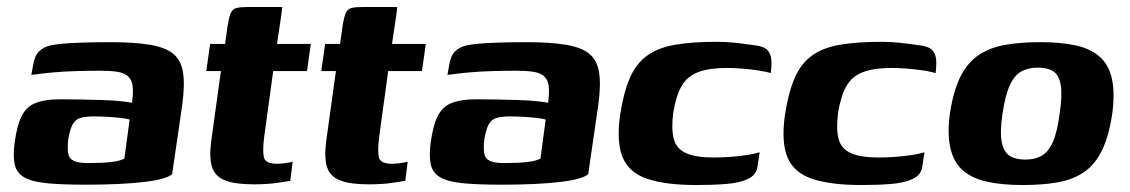

<svg xmlns="http://www.w3.org/2000/svg" viewBox="-20 -525 3244 551"><path d="M224 5Q154 5 111.5 0.5Q69 -4 48 -17Q27 -30 22 -54Q17 -78 22 -116Q29 -167 43 -193.5Q57 -220 83.5 -230Q110 -240 151 -240Q177 -240 209 -239.5Q241 -239 272.5 -238Q304 -237 327 -234.5Q350 -232 359 -230Q363 -261 360.5 -279Q358 -297 347 -306.5Q336 -316 316.5 -319Q297 -322 268 -322Q234 -322 198.5 -321Q163 -320 130.5 -317Q98 -314 70 -310L75 -338Q79 -365 92.5 -378Q106 -391 127 -395Q150 -400 196.5 -402Q243 -404 296 -404Q363 -404 407.5 -397Q452 -390 475.5 -372Q499 -354 505 -318.5Q511 -283 503 -224L474 -25Q456 -10 391.5 -2.5Q327 5 224 5ZM232 -57Q272 -57 298.5 -60Q325 -63 337 -70L352 -182Q342 -185 322.5 -187Q303 -189 283.5 -190Q264 -191 252 -191Q228 -191 212.5 -187Q197 -183 189 -169Q181 -155 176 -126Q173 -101 175.5 -85.5Q178 -70 191.5 -63.5Q205 -57 232 -57Z M708 4Q654 4 625.5 -7.5Q597 -19 588.5 -45.5Q580 -72 586 -119L614 -321H572L583 -399H626L633 -450Q637 -475 642 -487Q647 -499 658.5 -502Q670 -505 694 -505H790Q790 -501 789 -495Q788 -489 787 -480L775 -399H872L861 -321H764L738 -131Q733 -91 737.5 -73Q742 -55 775 -55Q785 -55 799.5 -57Q814 -59 820 -61L813 -6Q806 -5 777.5 -0.5Q749 4 708 4Z M1038 4Q984 4 955.5 -7.5Q927 -19 918.5 -45.5Q910 -72 916 -119L944 -321H902L913 -399H956L963 -450Q967 -475 972 -487Q977 -499 988.5 -502Q1000 -505 1024 -505H1120Q1120 -501 1119 -495Q1118 -489 1117 -480L1105 -399H1202L1191 -321H1094L1068 -131Q1063 -91 1067.5 -73Q1072 -55 1105 -55Q1115 -55 1129.5 -57Q1144 -59 1150 -61L1143 -6Q1136 -5 1107.5 -0.5Q1079 4 1038 4Z M1418 5Q1348 5 1305.5 0.5Q1263 -4 1242 -17Q1221 -30 1216 -54Q1211 -78 1216 -116Q1223 -167 1237 -193.5Q1251 -220 1277.5 -230Q1304 -240 1345 -240Q1371 -240 1403 -239.5Q1435 -239 1466.5 -238Q1498 -237 1521 -234.5Q1544 -232 1553 -230Q1557 -261 1554.5 -279Q1552 -297 1541 -306.5Q1530 -316 1510.5 -319Q1491 -322 1462 -322Q1428 -322 1392.5 -321Q1357 -320 1324.5 -317Q1292 -314 1264 -310L1269 -338Q1273 -365 1286.5 -378Q1300 -391 1321 -395Q1344 -400 1390.5 -402Q1437 -404 1490 -404Q1557 -404 1601.5 -397Q1646 -390 1669.5 -372Q1693 -354 1699 -318.5Q1705 -283 1697 -224L1668 -25Q1650 -10 1585.5 -2.5Q1521 5 1418 5ZM1426 -57Q1466 -57 1492.5 -60Q1519 -63 1531 -70L1546 -182Q1536 -185 1516.5 -187Q1497 -189 1477.5 -190Q1458 -191 1446 -191Q1422 -191 1406.5 -187Q1391 -183 1383 -169Q1375 -155 1370 -126Q1367 -101 1369.5 -85.5Q1372 -70 1385.5 -63.5Q1399 -57 1426 -57Z M1979 6Q1891 6 1838.5 -11.5Q1786 -29 1767.5 -72Q1749 -115 1759 -191Q1769 -258 1787 -300Q1805 -342 1836.5 -365Q1868 -388 1917 -396.5Q1966 -405 2037 -405Q2063 -405 2087 -402.5Q2111 -400 2146 -395Q2165 -393 2176.5 -386Q2188 -379 2192 -363Q2196 -347 2192 -315Q2181 -319 2158.5 -322.5Q2136 -326 2111 -328Q2086 -330 2065 -330Q2015 -330 1983.5 -318Q1952 -306 1936 -278Q1920 -250 1912 -201Q1906 -153 1914 -125Q1922 -97 1950 -85Q1978 -73 2029 -73Q2053 -73 2078.5 -75Q2104 -77 2126 -80.5Q2148 -84 2160 -88L2154 -48Q2151 -23 2126.5 -11.5Q2102 0 2063.5 3Q2025 6 1979 6Z M2452 6Q2364 6 2311.5 -11.5Q2259 -29 2240.5 -72Q2222 -115 2232 -191Q2242 -258 2260 -300Q2278 -342 2309.5 -365Q2341 -388 2390 -396.5Q2439 -405 2510 -405Q2536 -405 2560 -402.5Q2584 -400 2619 -395Q2638 -393 2649.5 -386Q2661 -379 2665 -363Q2669 -347 2665 -315Q2654 -319 2631.5 -322.5Q2609 -326 2584 -328Q2559 -330 2538 -330Q2488 -330 2456.5 -318Q2425 -306 2409 -278Q2393 -250 2385 -201Q2379 -153 2387 -125Q2395 -97 2423 -85Q2451 -73 2502 -73Q2526 -73 2551.5 -75Q2577 -77 2599 -80.5Q2621 -84 2633 -88L2627 -48Q2624 -23 2599.5 -11.5Q2575 0 2536.5 3Q2498 6 2452 6Z M2915 6Q2858 6 2815 -3Q2772 -12 2745 -34.5Q2718 -57 2708 -97.5Q2698 -138 2706 -199Q2716 -265 2736.5 -305.5Q2757 -346 2789.5 -367.5Q2822 -389 2866 -396.5Q2910 -404 2966 -404Q3023 -404 3065.5 -395Q3108 -386 3134.5 -363.5Q3161 -341 3170.5 -301Q3180 -261 3172 -199Q3162 -133 3142 -92.5Q3122 -52 3090 -30.5Q3058 -9 3014.5 -1.5Q2971 6 2915 6ZM2922 -67Q2949 -67 2968.5 -77.5Q2988 -88 3001 -116.5Q3014 -145 3021 -199Q3029 -253 3024 -281.5Q3019 -310 3002.5 -320.5Q2986 -331 2959 -331Q2932 -331 2912 -320.5Q2892 -310 2878.5 -281.5Q2865 -253 2857 -199Q2849 -145 2855 -116.5Q2861 -88 2878 -77.5Q2895 -67 2922 -67Z"/></svg>

Font: Genos
Style: Bold Italic
Weight: 700
Italic angle: -8°
Version: Version 1.010